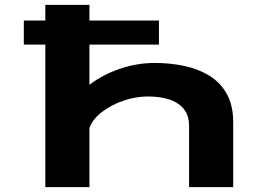

<svg xmlns="http://www.w3.org/2000/svg" viewBox="-20 -770 1140 790"><path d="M166.5 0V-586.5H78V-685.5H166.5V-750H348V-685.5H634V-586.5H348V-421Q401.5 -462.5 472.8 -486.8Q544 -511 616.5 -511Q679.5 -511 737.8 -498.8Q796 -486.5 841.5 -458.5Q887 -430.5 913.2 -383.5Q939.5 -336.5 939.5 -266.5V0H758V-253.5Q758 -312 713.8 -342.5Q669.5 -373 588 -373Q538.5 -373 488 -355.8Q437.5 -338.5 399.2 -309Q361 -279.5 348 -243.5V0Z"/></svg>

Font: Trispace Expanded
Style: Bold
Weight: 700
Width: 7
Designer: Tyler Finck
Foundry: Etcetera Type Company
Version: Version 1.210; ttfautohint (v1.8.3)